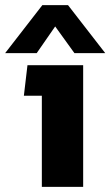

<svg xmlns="http://www.w3.org/2000/svg" viewBox="-42 -728 430 748"><path d="M-22 -521 123 -708H223L368 -521H248L173 -625L101 -521ZM121 0V-355H51L65 -474H282V0Z"/></svg>

Font: Kanit SemiBold
Style: Regular
Weight: 600
Designer: Katatrad Team
Foundry: CadsonDemak
Version: Version 2.000; ttfautohint (v1.8.3)